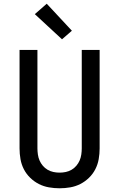

<svg xmlns="http://www.w3.org/2000/svg" viewBox="-20 -1003 640 1031"><path d="M300 8Q271 8 242.5 3Q214 -2 188.5 -15Q163 -28 142 -48.5Q121 -69 108 -94.5Q95 -120 90 -148.5Q85 -177 85 -206V-735H181V-206Q181 -190 183.5 -173Q186 -156 192.5 -141Q199 -126 210 -113Q221 -100 235.5 -91.5Q250 -83 266.5 -79.5Q283 -76 300 -76Q317 -76 333.5 -79.5Q350 -83 364.5 -91.5Q379 -100 390 -113Q401 -126 407.5 -141Q414 -156 416.5 -173Q419 -190 419 -206V-735H515V-206Q515 -177 510 -148.5Q505 -120 492 -94.5Q479 -69 458 -48.5Q437 -28 411.5 -15Q386 -2 357.5 3Q329 8 300 8ZM313 -792 167 -927 231 -983 366 -838Z"/></svg>

Font: Iosevka Aile Medium
Style: Regular
Weight: 500
Designer: Belleve Invis
Foundry: Belleve Invis
Version: Version 27.3.5; ttfautohint (v1.8.4)